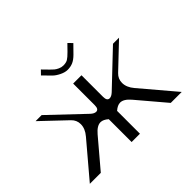

<svg xmlns="http://www.w3.org/2000/svg" viewBox="-167 -1085 1355 1355"><g transform="rotate(-45 510.5 -407.5)"><path d="M661.6 -784.7 604 -726.1Q578.6 -700.7 554.4 -689.9Q530.3 -679.2 500 -679.2Q474.1 -679.2 443.4 -694.3Q412.6 -709.5 395 -727.1L338.4 -784.7L367.7 -814.9L411.6 -770Q424.8 -756.3 435.3 -747.6Q445.8 -738.8 463.6 -730.5Q481.4 -722.2 500 -722.2Q527.3 -722.2 543.9 -731.9Q560.5 -741.7 588.4 -770L632.3 -814.9ZM458.5 -368.2V-583.5H541.5V-368.2Q541.5 -327.6 567.4 -327.6Q585.4 -327.6 606.9 -347.2L856 -583.5H916.5L735.4 -411.6Q705.6 -383.3 705.6 -342.8Q705.6 -298.3 742.2 -255.4L958.5 0H849.1L672.4 -208.5Q633.3 -254.4 598.1 -254.4Q571.3 -254.4 541.5 -228V0H458.5V-228Q428.7 -254.4 401.9 -254.4Q366.7 -254.4 327.6 -208.5L150.9 0H41.5L257.8 -255.4Q294.4 -298.3 294.4 -342.8Q294.4 -383.3 264.6 -411.6L83.5 -583.5H144L393.1 -347.2Q414.6 -327.6 432.6 -327.6Q458.5 -327.6 458.5 -368.2Z"/></g></svg>

Font: Gputeks
Style: Regular
Weight: 500
Version: Version 0.9